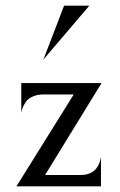

<svg xmlns="http://www.w3.org/2000/svg" viewBox="-20 -657 424 677"><path d="M133 -447 206 -637H295ZM139 -40H264Q325 -40 336 -103V0H38L240 -324H135Q111 -324 94 -316Q77 -308 69.5 -295.5Q62 -283 59 -274.5Q56 -266 55 -259V-364H338Z"/></svg>

Font: Bellefair
Style: Regular
Weight: 400
Designer: Nick Shinn, Liron Lavi Turkenic
Foundry: Shinntype
Version: Version 1.003;PS 001.003;hotconv 1.0.88;makeotf.lib2.5.64775